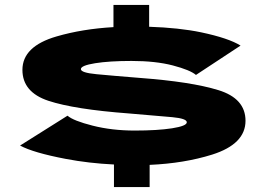

<svg xmlns="http://www.w3.org/2000/svg" viewBox="-20 -725 1032 775"><path d="M440 30V-61Q338 -66 246 -83.5Q114.5 -108.5 61 -137.5L252.5 -258Q276 -237.5 354 -217.8Q432 -198 523.5 -198Q615.5 -198 674.8 -207.2Q734 -216.5 734 -231.5Q734 -246.5 676 -252Q618 -257.5 501 -267Q280 -283.5 175.2 -318.2Q70.5 -353 70.5 -443Q70.5 -538 208.5 -578Q313.5 -608.5 438 -615.5V-705H582V-617Q703 -613 792 -594.5Q903 -571 951 -541L771 -422.5Q747.5 -442.5 677.8 -460.8Q608 -479 511 -479Q421.5 -479 364 -469.8Q306.5 -460.5 306.5 -446Q306.5 -431.5 369.5 -425.5Q432.5 -419.5 544.5 -410.5Q752 -395 861.5 -361.2Q971 -327.5 971 -237.5Q971 -143.5 836.5 -101Q723 -65.5 584 -59.5V30Z"/></svg>

Font: Anybody UltraExpanded ExtraBold
Style: Regular
Weight: 800
Width: 9
Designer: Tyler Finck
Foundry: Etcetera Type Company
Version: Version 1.010; ttfautohint (v1.8.3) -l 8 -r 50 -G 200 -x 14 